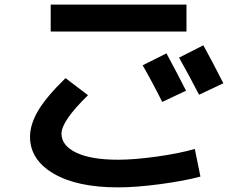

<svg xmlns="http://www.w3.org/2000/svg" viewBox="-20 -767 1040 834"><path d="M788.1 -373 684.6 -324.2Q645.5 -403.3 599.6 -483.4L703.1 -535.2Q749 -450.2 788.1 -373ZM950.2 -405.3 844.7 -355.5Q799.8 -442.4 757.8 -516.6L863.3 -570.3Q899.4 -504.9 950.2 -405.3ZM200.2 -629.9V-747.1H790V-629.9ZM110.4 -172.9Q110.4 -225.6 145 -285.2Q179.7 -344.7 264.6 -427.7L362.3 -353.5Q247.1 -241.2 247.1 -186.5Q247.1 -134.8 311 -104Q375 -73.2 493.2 -73.2Q563.5 -73.2 661.6 -86.9Q759.8 -100.6 826.2 -120.1L850.6 0Q782.2 18.6 677.2 32.7Q572.3 46.9 493.2 46.9Q314.5 46.9 212.4 -13.2Q110.4 -73.2 110.4 -172.9Z"/></svg>

Font: Mgen+ 1c bold
Style: Bold
Weight: 700
Designer: [Source Han Sans]
Ryoko NISHIZUKA  (kana & ideographs); Paul D. Hunt (Latin, Greek & Cyrillic); Wenlong ZHANG  (bopomofo
Version: Version 1.059.20150602